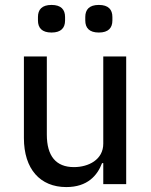

<svg xmlns="http://www.w3.org/2000/svg" viewBox="-20 -747 614 779"><path d="M189 -615C228 -615 244 -634 244 -664V-678C244 -708 228 -727 189 -727C150 -727 134 -708 134 -678V-664C134 -634 150 -615 189 -615ZM381 -615C420 -615 436 -634 436 -664V-678C436 -708 420 -727 381 -727C342 -727 326 -708 326 -678V-664C326 -634 342 -615 381 -615ZM399 0H492V-518H399V-164C399 -99 339 -69 280 -69C207 -69 170 -114 170 -201V-518H77V-187C77 -61 143 12 249 12C335 12 375 -35 394 -85H399Z"/></svg>

Font: IBM Plex Thai Looped Text
Style: Regular
Weight: 450
Designer: Mike Abbink, Paul van der Laan, Pieter van Rosmalen, Ben Mitchell, Mark Frömberg
Foundry: Bold Monday
Version: Version 1.0